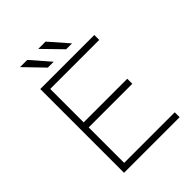

<svg xmlns="http://www.w3.org/2000/svg" viewBox="-243 -1004 1133 1133"><g transform="rotate(-45 323.5 -437.5)"><path d="M120 -699V0H584V-41H162V-337H526V-379H162V-658H571V-699ZM127 -875 241 -757H290L187 -875ZM279 -875 394 -757H443L340 -875Z"/></g></svg>

Font: Montserrat Custom ExtraLight
Style: Regular
Weight: 300
Designer: Julieta Ulanovsky
Foundry: Julieta Ulanovsky
Version: Version 7.200